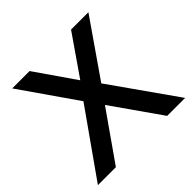

<svg xmlns="http://www.w3.org/2000/svg" viewBox="-198 -1026 1228 1228"><g transform="rotate(-45 415.5 -412.5)"><path d="M21 0H183.5L415.5 -331L647.5 0H810L496.5 -445L760 -825H603L415.5 -554L228 -825H71L335 -445Z"/></g></svg>

Font: Spartan SemiBold
Style: Regular
Weight: 600
Designer: Matt Bailey, Mirko Velimirovic
Foundry: Matt Bailey
Version: Version 1.003; ttfautohint (v1.8.3)